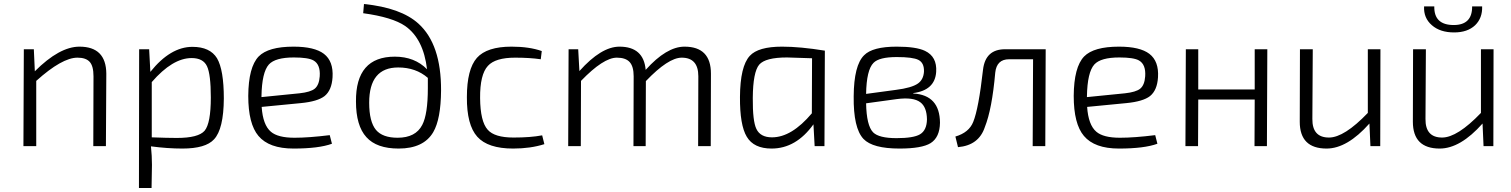

<svg xmlns="http://www.w3.org/2000/svg" viewBox="-20 -730 7548 959"><path d="M154 -374Q277 -497 377 -497Q510 -497 511 -362L509 0H446L447 -349Q447 -400 428 -421Q409 -442 367 -442Q290 -442 161 -326V0H97L99 -484H149Z M731 -371Q831 -496 941 -496Q1029 -496 1064 -439Q1098 -381 1098 -238Q1097 -85 1049 -34Q1007 12 891 12Q817 12 734 1Q739 48 739 94L737 209H674L675 -484H725ZM738 -44Q818 -41 863 -41Q971 -41 1002 -77Q1033 -114 1033 -243Q1033 -359 1014 -399Q995 -440 937 -440Q842 -440 738 -320Z M1638 -12Q1572 12 1446 12Q1324 12 1271 -51Q1220 -111 1220 -251Q1221 -395 1272 -448Q1320 -497 1446 -497Q1551 -497 1598 -461Q1646 -424 1641 -344Q1637 -279 1601 -250Q1566 -223 1483 -215L1287 -196Q1293 -106 1333 -72Q1368 -42 1451 -42Q1522 -42 1627 -55ZM1476 -264Q1531 -270 1552 -287Q1574 -305 1577 -349Q1581 -408 1546 -428Q1520 -443 1448 -443Q1355 -443 1323 -408Q1288 -369 1286 -249V-245Z M1798 -710Q1983 -691 2070 -612Q2184 -509 2183 -278Q2182 -135 2144 -70Q2096 12 1971 12Q1861 12 1810 -45Q1758 -102 1758 -223Q1756 -447 1952 -447Q2051 -447 2113 -384Q2095 -536 2004 -600Q1940 -644 1794 -664ZM2089 -106Q2117 -159 2117 -290Q2117 -305 2117 -341Q2057 -393 1969 -393Q1824 -393 1824 -217Q1824 -122 1858 -81Q1891 -42 1966 -42Q2056 -42 2089 -106Z M2699 -10Q2630 12 2543 12Q2417 12 2364 -47Q2311 -106 2312 -245Q2312 -384 2362 -441Q2412 -497 2535 -497Q2624 -497 2686 -475L2681 -434Q2626 -442 2553 -442Q2454 -442 2417 -401Q2377 -358 2378 -240Q2379 -123 2416 -82Q2450 -43 2545 -43Q2630 -43 2688 -54Z M2874 -375Q2983 -497 3074 -497Q3195 -497 3205 -381Q3309 -497 3399 -497Q3531 -497 3531 -362L3530 0H3467L3468 -349Q3468 -442 3385 -442Q3318 -442 3206 -325L3205 0H3144L3145 -349Q3145 -398 3125 -420Q3105 -442 3061 -442Q2994 -442 2882 -326L2881 0H2818L2820 -484H2868Z M4049 0 4043 -109Q3956 12 3834 12Q3745 12 3710 -47Q3675 -105 3676 -246Q3677 -399 3725 -451Q3767 -497 3886 -497Q3977 -497 4100 -477L4098 0ZM4036 -439Q3929 -443 3911 -443Q3803 -443 3772 -407Q3741 -370 3740 -241Q3739 -125 3758 -86Q3778 -44 3836 -44Q3934 -44 4035 -164Z M4542 -263Q4674 -255 4675 -117Q4674 -44 4628 -15Q4584 12 4473 12Q4339 12 4293 -36Q4242 -90 4244 -249Q4245 -404 4296 -454Q4338 -497 4459 -497Q4556 -497 4600 -476Q4661 -447 4656 -371Q4650 -279 4541 -265ZM4454 -281Q4534 -291 4565 -313Q4592 -332 4595 -371Q4597 -416 4567 -431Q4539 -445 4459 -445Q4371 -445 4343 -416Q4308 -381 4306 -261ZM4306 -214Q4308 -103 4341 -69Q4370 -40 4458 -40Q4543 -40 4575 -59Q4609 -79 4610 -134Q4609 -195 4577 -219Q4542 -246 4459 -235Z M5201 0H5138L5140 -434H5020Q4958 -434 4951 -367Q4935 -185 4899 -95Q4869 -4 4765 5L4752 -48Q4820 -68 4841 -121Q4868 -187 4890 -382Q4902 -484 5000 -484H5203Z M5761 -12Q5695 12 5569 12Q5447 12 5394 -51Q5343 -111 5343 -251Q5344 -395 5395 -448Q5443 -497 5569 -497Q5674 -497 5721 -461Q5769 -424 5764 -344Q5760 -279 5724 -250Q5689 -223 5606 -215L5410 -196Q5416 -106 5456 -72Q5491 -42 5574 -42Q5645 -42 5750 -55ZM5599 -264Q5654 -270 5675 -287Q5697 -305 5700 -349Q5704 -408 5669 -428Q5643 -443 5571 -443Q5478 -443 5446 -408Q5411 -369 5409 -249V-245Z M6308 0H6246L6247 -233H5965L5964 0H5901L5903 -484H5965V-283H6247V-484H6310Z M6874 0H6825L6820 -113Q6709 12 6606 12Q6472 12 6472 -122L6473 -484H6537L6535 -136Q6534 -43 6618 -43Q6694 -43 6812 -166V-484H6875Z M7383 -698Q7385 -640 7348 -604Q7310 -568 7243 -568Q7173 -568 7132 -604Q7090 -640 7093 -698H7144Q7142 -605 7241 -605Q7334 -605 7333 -698ZM7439 0H7390L7385 -113Q7274 12 7171 12Q7037 12 7037 -122L7038 -484H7102L7100 -136Q7099 -43 7183 -43Q7259 -43 7377 -166V-484H7440Z"/></svg>

Font: Taylor Sans Light
Style: Regular
Weight: 300
Italic angle: -8°
Designer: Natanael Gama
Version: Version 1.001 September 8, 2015